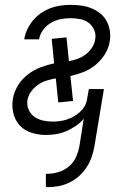

<svg xmlns="http://www.w3.org/2000/svg" viewBox="-20 -548 540 791"><path d="M169 223V168H175Q198 168 221 161Q244 154 263.5 138Q283 122 293 99.5Q303 77 307 55L325 -59Q311 -42 292 -29Q273 -16 253 -7.5Q233 1 211.5 4.5Q190 8 169 8Q139 8 110 -1Q81 -10 61.5 -31Q42 -52 35 -81.5Q28 -111 33 -141Q38 -170 54 -196Q70 -222 94.5 -241Q119 -260 147 -270.5Q175 -281 203 -287L193 -388L254 -394L264 -296Q281 -299 299 -305.5Q317 -312 332.5 -323.5Q348 -335 358.5 -351Q369 -367 372 -385Q376 -405 368.5 -423.5Q361 -442 346 -453.5Q331 -465 311 -469Q291 -473 270 -473Q250 -473 229.5 -469Q209 -465 190 -454Q171 -443 157.5 -424.5Q144 -406 141 -386H80V-387Q83 -407 92.5 -427Q102 -447 116 -464Q130 -481 149 -494Q168 -507 188 -514.5Q208 -522 229 -525Q250 -528 270 -528Q293 -528 315 -525Q337 -522 356.5 -514Q376 -506 392.5 -493Q409 -480 419 -461.5Q429 -443 432.5 -421.5Q436 -400 432 -377Q428 -350 412 -324.5Q396 -299 373.5 -280.5Q351 -262 324.5 -251.5Q298 -241 270 -235L281 -132L220 -126L210 -225Q191 -222 172 -216Q153 -210 136.5 -198.5Q120 -187 108 -170.5Q96 -154 93 -135Q90 -114 98 -96Q106 -78 121.5 -67Q137 -56 156.5 -51.5Q176 -47 197 -47Q211 -47 226 -49Q241 -51 255 -55.5Q269 -60 282.5 -67.5Q296 -75 307.5 -85Q319 -95 327.5 -108.5Q336 -122 338 -136L346 -181H408L369 55Q365 77 357.5 99Q350 121 336.5 141.5Q323 162 305 178Q287 194 265 204.5Q243 215 220.5 219Q198 223 175 223Z"/></svg>

Font: Iosevka SS18 Light
Style: Italic
Weight: 300
Italic angle: -9°
Monospace: yes
Designer: Belleve Invis
Foundry: Belleve Invis
Version: Version 25.1.1; ttfautohint (v1.8.4)